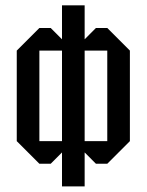

<svg xmlns="http://www.w3.org/2000/svg" viewBox="-20 -603 540 707"><path d="M291.7 -41.7V83.3H208.3V-41.7L166.7 0H125L41.7 -83.3V-416.7L125 -500H166.7L208.3 -458.3V-583.3H291.7V-458.3L333.3 -500H375L458.3 -416.7V-83.3L375 0H333.3ZM291.7 -83.3H375V-416.7H291.7ZM125 -83.3H208.3V-416.7H125Z"/></svg>

Font: Yulong
Style: Regular
Weight: 400
Designer: GGBotNet
Foundry: f0n7.com
Version: 1.00